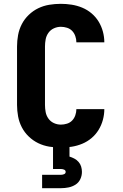

<svg xmlns="http://www.w3.org/2000/svg" viewBox="-20 -763 640 1003"><path d="M298 8Q267 8 237 3Q207 -2 180 -15Q153 -28 130.5 -49.5Q108 -71 94 -98Q80 -125 74.5 -155Q69 -185 69 -215V-520Q69 -550 74.5 -580Q80 -610 94 -637Q108 -664 130.5 -685.5Q153 -707 180 -720Q207 -733 237 -738Q267 -743 298 -743Q326 -743 354.5 -738.5Q383 -734 409.5 -723Q436 -712 458 -693.5Q480 -675 495 -650.5Q510 -626 517.5 -598Q525 -570 525 -542H379Q379 -558 373.5 -574Q368 -590 357 -601.5Q346 -613 330 -618Q314 -623 298 -623Q279 -623 261.5 -615Q244 -607 233 -591.5Q222 -576 218.5 -557.5Q215 -539 215 -520V-215Q215 -196 218.5 -177.5Q222 -159 233 -143.5Q244 -128 261.5 -120Q279 -112 298 -112Q314 -112 330 -117Q346 -122 357 -133.5Q368 -145 373.5 -161Q379 -177 379 -193H525Q525 -165 517.5 -137Q510 -109 495 -84.5Q480 -60 458 -41.5Q436 -23 409.5 -12Q383 -1 354.5 3.5Q326 8 298 8ZM200 220V150H300Q308 150 315.5 146.5Q323 143 323 135Q323 127 315.5 123.5Q308 120 300 120H257V0H343V55Q356 59 368.5 65.5Q381 72 390.5 83Q400 94 404 107.5Q408 121 408 135Q408 155 399.5 173Q391 191 374.5 201.5Q358 212 338.5 216Q319 220 300 220Z"/></svg>

Font: Iosevka Curly Heavy Extended
Style: Regular
Weight: 900
Width: 7
Monospace: yes
Designer: Belleve Invis
Foundry: Belleve Invis
Version: Version 11.1.0; ttfautohint (v1.8.3)